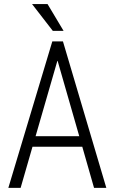

<svg xmlns="http://www.w3.org/2000/svg" viewBox="-20 -912 557 932"><path d="M152.8 -251H364.7L259.8 -616.2H258.3ZM379.4 -199.7H137.7L80.1 0H20.5L233.9 -710.9H285.6L496.1 0H436.5ZM288.6 -762.2H236.3L135.7 -892.1H210.9Z"/></svg>

Font: RobotoCondensed-Light
Style: Light
Weight: 300
Designer: Google
Version: Version 1.200311; 2013